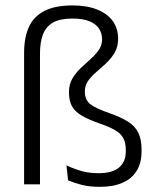

<svg xmlns="http://www.w3.org/2000/svg" viewBox="-20 -696 598 725"><path d="M71 -496.5Q71 -554 89 -593.8Q107 -633.5 147.2 -654.5Q187.5 -675.5 254 -675.5Q308.5 -675.5 347 -660Q385.5 -644.5 405.8 -616.5Q426 -588.5 426 -549.5Q426 -519.5 413.2 -497.8Q400.5 -476 381.8 -458.2Q363 -440.5 344.2 -424.5Q325.5 -408.5 313 -391.2Q300.5 -374 300.5 -352V-349Q300.5 -318.5 321.2 -302.5Q342 -286.5 392.5 -269Q435.5 -254 462.5 -237.2Q489.5 -220.5 502 -195.5Q514.5 -170.5 514.5 -131V-124Q514.5 -80.5 496 -50.8Q477.5 -21 442.5 -5.8Q407.5 9.5 357.5 9.5Q317.5 9.5 288.5 2Q259.5 -5.5 237 -15L231 -71.5Q260 -58 288.5 -50Q317 -42 352.5 -42Q403.5 -42 429.2 -63.2Q455 -84.5 455 -124.5V-130Q455 -156 446.2 -173.2Q437.5 -190.5 416.8 -203.2Q396 -216 359.5 -228.5Q316.5 -243.5 290.2 -258.5Q264 -273.5 252.2 -294Q240.5 -314.5 240.5 -346V-349Q240.5 -377.5 253.2 -399.2Q266 -421 284.5 -438.5Q303 -456 321.5 -472.5Q340 -489 352.8 -507Q365.5 -525 365.5 -548Q365.5 -570.5 353.8 -588.2Q342 -606 317.2 -616Q292.5 -626 253.5 -626Q207 -626 180.2 -610.8Q153.5 -595.5 142.2 -566Q131 -536.5 131 -494V0H71Z"/></svg>

Font: Anek Tamil Medium Light
Style: Regular
Weight: 300
Version: Version 1.003